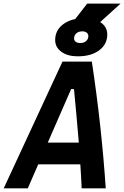

<svg xmlns="http://www.w3.org/2000/svg" viewBox="-52 -1031 680 1051"><path d="M330.1 -888.7 425.3 -1011.2H607.9L472.7 -888.7ZM-31.7 0 290 -693.8H450.7Q503.4 -346.2 526.9 0H395Q393.6 -32.7 391.8 -65.7Q390.1 -98.6 387.7 -131.3H157.2L100.1 0ZM209.5 -250.5H379.4Q373.5 -323.7 366.7 -397Q359.9 -470.2 353 -543.5H337.4ZM374 -722.7Q318.4 -722.7 284.2 -747.3Q250 -772 250 -812Q250 -865.7 294.4 -898.7Q338.9 -931.6 411.1 -931.6Q466.8 -931.6 501 -907.2Q535.2 -882.8 535.2 -842.3Q535.2 -788.6 491 -755.6Q446.8 -722.7 374 -722.7ZM387.2 -795.4Q407.2 -795.4 419.4 -806.2Q431.6 -816.9 431.6 -834Q431.6 -845.2 422.6 -852.3Q413.6 -859.4 398.4 -859.4Q378.4 -859.4 366 -848.6Q353.5 -837.9 353.5 -820.3Q353.5 -809.1 362.8 -802.2Q372.1 -795.4 387.2 -795.4Z"/></svg>

Font: CaskaydiaCove NFP
Style: Bold Italic
Weight: 700
Italic angle: -10°
Designer: Aaron Bell
Foundry: Saja Typeworks
Version: Version 2111.001; VTT 6.35;Nerd Fonts 3.1.1